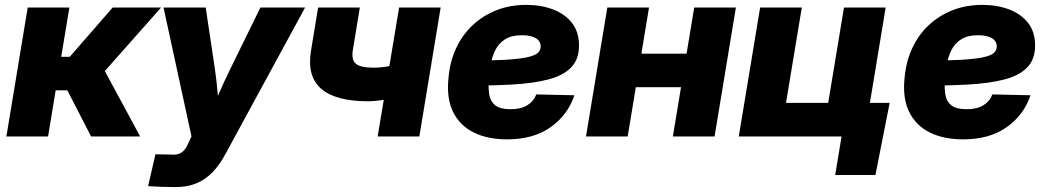

<svg xmlns="http://www.w3.org/2000/svg" viewBox="-20 -553 4237 778"><path d="M5.9 0 92.3 -522.5H261.2L228 -322.8H262.7L436.5 -522.5H632.8L404.8 -265.1L547.9 0H349.1L252.9 -187H205.6L174.8 0Z M580.1 201.2 609.9 72.3 669.9 73.2Q690.4 75.2 704.1 70.6Q717.8 65.9 727.5 54Q737.3 42 745.1 22.9L755.9 -0.5L642.6 -522.5H813.5L850.1 -278.3Q857.4 -228.5 861.8 -178Q866.2 -127.4 871.1 -75.2H825.2Q846.7 -127.4 868.9 -178.2Q891.1 -229 915.5 -278.3L1035.2 -522.5H1216.3L894.5 69.3Q870.1 115.2 840.8 145.3Q811.5 175.3 774.9 190.2Q738.3 205.1 691.4 205.1Q663.1 205.1 634.3 204.1Q605.5 203.1 580.1 201.2Z M1471.7 -142.6Q1340.3 -142.6 1281.7 -193.1Q1223.1 -243.7 1240.2 -347.2L1269 -522.5H1438L1410.2 -353Q1402.8 -310.5 1421.9 -294.7Q1440.9 -278.8 1494.1 -278.8Q1526.4 -278.8 1561.5 -285.9Q1596.7 -293 1640.6 -307.1L1618.2 -170.9Q1603.5 -164.6 1577.6 -157.7Q1551.8 -150.9 1523.2 -146.7Q1494.6 -142.6 1471.7 -142.6ZM1510.3 0 1597.2 -522.5H1765.6L1679.2 0Z M2034.7 11.7Q1955.1 11.7 1898.7 -16.6Q1842.3 -44.9 1815.4 -100.6Q1788.6 -156.2 1797.4 -238.3Q1803.2 -304.2 1828.6 -358.4Q1854 -412.6 1896 -451.7Q1938 -490.7 1992.7 -512Q2047.4 -533.2 2112.8 -533.2Q2172.4 -533.2 2220.7 -514.9Q2269 -496.6 2297.6 -460.2Q2326.2 -423.8 2326.2 -368.7Q2326.2 -312 2293.7 -279.1Q2261.2 -246.1 2199.7 -230.5Q2138.2 -214.8 2050.8 -210.2Q1963.4 -205.6 1853 -205.6L1869.6 -307.1Q1964.8 -307.1 2023.9 -310.5Q2083 -314 2115.2 -320.8Q2147.5 -327.6 2159.2 -338.6Q2170.9 -349.6 2170.9 -364.7Q2170.9 -386.2 2151.4 -398.2Q2131.8 -410.2 2094.7 -410.2Q2052.7 -410.2 2027.1 -394Q2001.5 -377.9 1987.8 -351.3Q1974.1 -324.7 1968.8 -293.7Q1963.4 -262.7 1960.9 -232.9Q1958 -197.3 1962.6 -169.4Q1967.3 -141.6 1987.1 -126Q2006.8 -110.4 2048.3 -110.4Q2090.8 -110.4 2116.9 -126.7Q2143.1 -143.1 2152.8 -170.4L2307.6 -167Q2280.3 -86.4 2210.7 -37.4Q2141.1 11.7 2034.7 11.7Z M2810.5 -335.4 2788.1 -199.7H2507.8L2530.3 -335.4ZM2609.9 -522.5 2523.4 0H2354.5L2440.9 -522.5ZM2961.9 -522.5 2875.5 0H2706.5L2793 -522.5Z M2973.6 0 3060.1 -522.5H3229L3165 -136.2H3335.9L3399.9 -522.5H3568.8L3482.4 0ZM3364.3 156.2 3390.1 0H3345.7L3368.2 -136.2H3585L3527.3 156.2Z M3882.8 11.7Q3803.2 11.7 3746.8 -16.6Q3690.4 -44.9 3663.6 -100.6Q3636.7 -156.2 3645.5 -238.3Q3651.4 -304.2 3676.8 -358.4Q3702.1 -412.6 3744.1 -451.7Q3786.1 -490.7 3840.8 -512Q3895.5 -533.2 3960.9 -533.2Q4020.5 -533.2 4068.8 -514.9Q4117.2 -496.6 4145.8 -460.2Q4174.3 -423.8 4174.3 -368.7Q4174.3 -312 4141.8 -279.1Q4109.4 -246.1 4047.9 -230.5Q3986.3 -214.8 3898.9 -210.2Q3811.5 -205.6 3701.2 -205.6L3717.8 -307.1Q3813 -307.1 3872.1 -310.5Q3931.2 -314 3963.4 -320.8Q3995.6 -327.6 4007.3 -338.6Q4019 -349.6 4019 -364.7Q4019 -386.2 3999.5 -398.2Q3980 -410.2 3942.9 -410.2Q3900.9 -410.2 3875.2 -394Q3849.6 -377.9 3835.9 -351.3Q3822.3 -324.7 3816.9 -293.7Q3811.5 -262.7 3809.1 -232.9Q3806.2 -197.3 3810.8 -169.4Q3815.4 -141.6 3835.2 -126Q3855 -110.4 3896.5 -110.4Q3939 -110.4 3965.1 -126.7Q3991.2 -143.1 4001 -170.4L4155.8 -167Q4128.4 -86.4 4058.8 -37.4Q3989.3 11.7 3882.8 11.7Z"/></svg>

Font: Inter 28pt ExtraBold
Style: Italic
Weight: 800
Italic angle: -9.3988°
Designer: Rasmus Andersson
Foundry: rsms
Version: Version 4.001;git-66647c0bb